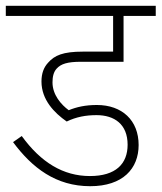

<svg xmlns="http://www.w3.org/2000/svg" viewBox="-20 -642 557 662"><path d="M313 -245C374 -245 420 -214 420 -143C420 -77 379 -35 290 -35C198 -35 121 -82 55 -173L25 -152C91 -63 173 0 291 0C404 0 458 -61 458 -142C458 -227 401 -280 314 -280C274 -280 244 -273 217 -262C191 -281 161 -315 161 -358C161 -378 165 -394 175 -405C190 -422 213 -429 259 -429H406V-587H517V-622H0V-587H370V-464H266C197 -464 168 -451 146 -426C131 -410 123 -389 123 -361C123 -298 167 -253 210 -223C243 -239 276 -245 313 -245Z"/></svg>

Font: Noto Sans Devanagari UI SemiCondensed ExtraLight
Style: Regular
Weight: 200
Width: 4
Designer: Jelle Bosma - Monotype Design Team
Foundry: Monotype Imaging Inc.
Version: Version 2.004